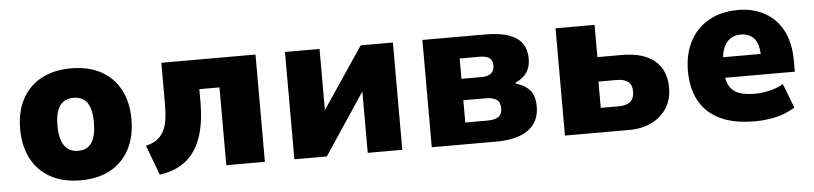

<svg xmlns="http://www.w3.org/2000/svg" viewBox="-38 -701 3823 902"><g transform="rotate(-5 1873.5 -250.0)"><path d="M313 11Q231 11 172 -21Q113 -53 81.5 -113Q50 -173 50 -254Q50 -335 81.5 -394Q113 -453 172 -485Q231 -517 312 -517Q395 -517 453.5 -485Q512 -453 543.5 -394Q575 -335 575 -254Q575 -173 543.5 -113Q512 -53 453.5 -21Q395 11 313 11ZM313 -128Q357 -128 377.5 -160Q398 -192 398 -254Q398 -317 377 -347.5Q356 -378 312 -378Q269 -378 247.5 -347.5Q226 -317 226 -254Q226 -192 248 -160Q270 -128 313 -128Z M685 17 632 -124Q662 -131 682.5 -145Q703 -159 715.5 -181.5Q728 -204 733 -236Q738 -268 738 -311V-506H1182V0H1000V-367H905V-305Q905 -233 892 -177Q879 -121 852.5 -80.5Q826 -40 784.5 -15.5Q743 9 685 17Z M1321 0V-506H1484V-201H1473L1678 -506H1830V0H1667V-306H1678L1474 0Z M1969 0V-506H2264Q2334 -506 2377 -490.5Q2420 -475 2439.5 -446Q2459 -417 2459 -375Q2459 -337 2442 -311Q2425 -285 2388 -268L2387 -264Q2420 -254 2440 -238.5Q2460 -223 2468.5 -200.5Q2477 -178 2477 -148Q2477 -76 2425 -38Q2373 0 2272 0ZM2136 -102H2243Q2275 -102 2292.5 -114Q2310 -126 2310 -154Q2310 -183 2292 -195Q2274 -207 2243 -207H2136ZM2136 -308H2230Q2261 -308 2276 -320.5Q2291 -333 2291 -358Q2291 -382 2276 -393Q2261 -404 2230 -404H2136Z M2597 0V-506H2781V-354H2897Q2997 -354 3050.5 -309.5Q3104 -265 3104 -181Q3104 -127 3078.5 -86.5Q3053 -46 3007 -23Q2961 0 2899 0ZM2776 -115H2863Q2897 -115 2915.5 -130.5Q2934 -146 2934 -178Q2934 -211 2915 -225Q2896 -239 2863 -239H2776Z M3493 11Q3393 11 3328 -20.5Q3263 -52 3231 -111Q3199 -170 3199 -253Q3199 -329 3229 -388.5Q3259 -448 3317.5 -482.5Q3376 -517 3459 -517Q3528 -517 3582.5 -487.5Q3637 -458 3668 -400Q3699 -342 3699 -256V-205H3346V-302H3557L3547 -287Q3547 -349 3524 -375Q3501 -401 3460 -401Q3432 -401 3411.5 -387Q3391 -373 3379.5 -345.5Q3368 -318 3368 -276V-240Q3368 -197 3381.5 -170Q3395 -143 3424.5 -130.5Q3454 -118 3504 -118Q3538 -118 3575 -127Q3612 -136 3638 -152L3682 -37Q3638 -10 3589.5 0.5Q3541 11 3493 11Z"/></g></svg>

Font: Nunito Sans 7pt SemiCondensed Black
Style: Regular
Weight: 900
Width: 4
Designer: Vernon Adams
Foundry: Vernon Adams
Version: Version 3.101;gftools[0.9.27]